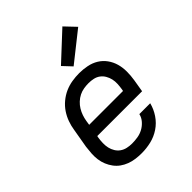

<svg xmlns="http://www.w3.org/2000/svg" viewBox="-219 -906 1039 1039"><g transform="rotate(-45 300.0 -386.5)"><path d="M257 8Q234 8 211 5Q188 2 167 -6Q146 -14 128.5 -26.5Q111 -39 98 -56.5Q85 -74 76.5 -94.5Q68 -115 65 -137.5Q62 -160 63.5 -183.5Q65 -207 68 -230L87 -340Q91 -367 100.5 -393.5Q110 -420 126 -444Q142 -468 165 -487Q188 -506 214 -517.5Q240 -529 268 -533.5Q296 -538 323 -538Q353 -538 383 -532Q413 -526 437.5 -511Q462 -496 479 -472.5Q496 -449 504 -421Q512 -393 512 -362Q512 -331 507 -300L495 -228H152L150 -218Q147 -199 146.5 -179.5Q146 -160 150 -142.5Q154 -125 163.5 -109.5Q173 -94 187.5 -84Q202 -74 220 -70Q238 -66 257 -66Q278 -66 300 -69.5Q322 -73 341.5 -83.5Q361 -94 376.5 -111.5Q392 -129 397 -151H480Q471 -115 449.5 -83Q428 -51 396.5 -30Q365 -9 329 -0.5Q293 8 257 8ZM164 -302H423L425 -312Q428 -331 429 -350Q430 -369 426 -386.5Q422 -404 413 -419.5Q404 -435 390 -445.5Q376 -456 358 -460Q340 -464 321 -464Q303 -464 284.5 -461Q266 -458 249 -449.5Q232 -441 217.5 -427.5Q203 -414 193 -397.5Q183 -381 177 -363.5Q171 -346 168 -328ZM328 -585 281 -635 438 -781 497 -719Z"/></g></svg>

Font: Iosevka Curly Slab ExObl
Style: Regular
Weight: 400
Width: 7
Italic angle: -9°
Monospace: yes
Designer: Belleve Invis
Foundry: Belleve Invis
Version: Version 11.1.0; ttfautohint (v1.8.3)